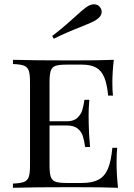

<svg xmlns="http://www.w3.org/2000/svg" viewBox="-20 -892 635 912"><path d="M42 0ZM426.3 -871.6Q446.8 -871.6 457 -855Q462.9 -846.2 462.9 -835.9Q462.9 -814.5 436 -796.9Q418 -785.6 363.8 -764.2Q292 -736.3 235.4 -708L228 -721.2Q275.9 -757.3 335.4 -811.5Q373.5 -847.2 396 -861.8Q412.1 -871.6 426.3 -871.6ZM540.5 0Q475.6 -2.9 321.3 -2.9Q136.7 -2.9 41.5 0V-20Q77.6 -21.5 94 -27.8Q110.4 -34.2 116.5 -51.3Q122.6 -68.4 122.6 -106V-502Q122.6 -539.6 116.5 -556.6Q110.4 -573.7 94 -580.1Q77.6 -586.4 41.5 -587.9V-607.9Q136.7 -605 321.3 -605Q461.4 -605 520.5 -607.9Q513.7 -547.9 513.7 -500Q513.7 -460.9 516.6 -438H493.7Q488.3 -493.7 474.9 -525.4Q461.4 -557.1 436.3 -571Q411.1 -585 369.6 -585H296.4Q260.3 -585 243.9 -579.3Q227.5 -573.7 221.4 -556.6Q215.3 -539.6 215.3 -502V-315.9H298.3Q330.1 -315.9 347.4 -332.3Q364.7 -348.6 370.6 -368.4Q376.5 -388.2 381.3 -418H404.3Q400.9 -378.9 400.9 -343.8L401.4 -306.2Q401.4 -266.1 407.7 -193.8H384.3Q380.4 -224.6 373.3 -246.1Q366.2 -267.6 348.4 -281.7Q330.6 -295.9 298.3 -295.9H215.3V-106Q215.3 -68.4 221.4 -51.5Q227.5 -34.7 243.9 -28.8Q260.3 -22.9 296.4 -22.9H369.6Q418.9 -22.9 448.2 -38.8Q477.5 -54.7 492.7 -90.6Q507.8 -126.5 513.7 -189.9H536.6Q533.7 -163.1 533.7 -118.2Q533.7 -65.4 540.5 0Z"/></svg>

Font: TypoPRO Playfair Display SC
Style: Regular
Weight: 400
Designer: Claus Eggers Sørensen
Foundry: Claus Eggers Sørensen
Version: Version 1.004;PS 001.004;hotconv 1.0.70;makeotf.lib2.5.58329